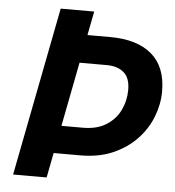

<svg xmlns="http://www.w3.org/2000/svg" viewBox="-52 -768 744 816"><g transform="rotate(5 320.0 -360.0)"><path d="M253 -618H394Q509 -618 571.5 -565Q634 -512 634 -407Q634 -353 613.5 -299.5Q593 -246 552 -202.5Q511 -159 451 -132.5Q391 -106 312 -106H152L174 -224H312Q372 -224 411.5 -249Q451 -274 470.5 -314.5Q490 -355 490 -401Q490 -452 463 -475Q436 -498 390 -498H230ZM174 -720H317L177 0H34Z"/></g></svg>

Font: Kufam SemiBold
Style: Italic
Weight: 600
Italic angle: -11°
Designer: Artur Schmal
Foundry: Original Type
Version: Version 1.301; ttfautohint (v1.8.3)